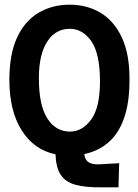

<svg xmlns="http://www.w3.org/2000/svg" viewBox="-20 -654 590 820"><path d="M414 146Q345 147 302 135Q259 123 239 92Q219 61 217 5Q125 -14 72.5 -97.5Q20 -181 20 -312Q20 -424 53.5 -495Q87 -566 145.5 -600Q204 -634 277 -634Q352 -634 410 -599Q468 -564 501 -492.5Q534 -421 533 -312Q533 -213 509 -147Q485 -81 441.5 -44.5Q398 -8 340 4Q342 25 355 36.5Q368 48 399 48L489 43L486 146ZM279 -92Q331 -92 369 -143Q407 -194 407 -307Q407 -425 370 -478Q333 -531 278 -531Q217 -531 181.5 -476Q146 -421 146 -320Q146 -205 182 -148.5Q218 -92 279 -92Z"/></svg>

Font: Inconsolata SemiExpanded ExtraBold
Style: Regular
Weight: 800
Width: 6
Monospace: yes
Designer: Raph Levien, Cyreal, Brenton Simpson
Foundry: Raph Levien, Cyreal, Google
Version: Version 3.001; ttfautohint (v1.8.2.53-6de2)